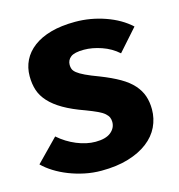

<svg xmlns="http://www.w3.org/2000/svg" viewBox="-104 -664 709 762"><g transform="rotate(-15 250.5 -283.0)"><path d="M477 -168Q477 -130 461 -96.5Q445 -63 412.5 -38Q380 -13 332 1.5Q284 16 221 16Q186 16 152.5 9Q119 2 88.5 -10Q58 -22 32.5 -38Q7 -54 -11 -72L78 -163Q111 -134 151 -117.5Q191 -101 228 -101Q270 -101 291 -118Q312 -135 312 -160Q312 -170 308.5 -178.5Q305 -187 295.5 -195.5Q286 -204 268 -212.5Q250 -221 221 -232Q170 -250 135.5 -270Q101 -290 80 -313Q59 -336 50.5 -362Q42 -388 42 -420Q42 -455 56.5 -484.5Q71 -514 100 -536Q129 -558 172 -570Q215 -582 272 -582Q335 -582 395 -561Q455 -540 495 -503L416 -414Q387 -440 349 -453Q311 -466 277 -466Q238 -466 222.5 -454Q207 -442 207 -422Q207 -413 210 -405Q213 -397 223.5 -388.5Q234 -380 255 -370Q276 -360 311 -347Q357 -329 389 -310.5Q421 -292 440.5 -270Q460 -248 468.5 -223Q477 -198 477 -168Z"/></g></svg>

Font: Qjlgwqiwhsfqbnnlvksmvfsycuq
Style: Regular
Weight: 700
Italic angle: -8°
Designer: Carrois Corporate & Edenspiekermann
Foundry: Carrois Corporate GbR & Edenspiekermann AG
Version: Version 2.001